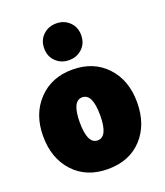

<svg xmlns="http://www.w3.org/2000/svg" viewBox="-154 -934 915 1064"><g transform="rotate(-20 303.5 -401.5)"><path d="M576 -267Q576 -135 501 -54Q426 27 299 27Q173 27 97.5 -54.5Q22 -136 22 -267Q22 -396 99 -477.5Q176 -559 299 -559Q424 -559 500 -478Q576 -397 576 -267ZM299 -142Q359 -142 359 -269Q359 -396 299 -396Q239 -396 239 -269Q239 -142 299 -142ZM380.5 -644Q349 -614 303 -614Q257 -614 225.5 -644Q194 -674 194 -722Q194 -770 225.5 -800Q257 -830 303 -830Q349 -830 380.5 -800Q412 -770 412 -722Q412 -674 380.5 -644Z"/></g></svg>

Font: Repo
Style: ExtraBlack
Weight: 1000
Designer: Stefan Peev
Foundry: Context Ltd
Version: Version 001.000